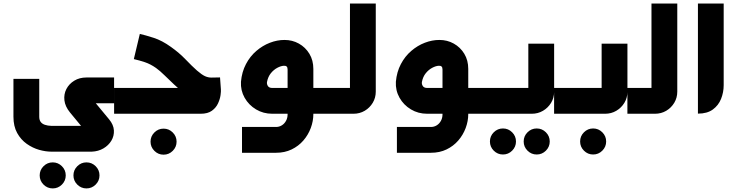

<svg xmlns="http://www.w3.org/2000/svg" viewBox="-20 -644 4177 1087"><path d="M278.5 422.7Q248.2 422.7 226.4 401Q204.7 379.3 204.7 349Q204.7 318.7 226.4 297Q248.2 275.3 278.5 275.3Q308.7 275.3 330.5 297Q352.2 318.7 352.2 349Q352.2 379.3 330.5 401Q308.7 422.7 278.5 422.7ZM469.5 422.7Q439.3 422.7 417.5 401Q395.8 379.3 395.8 349Q395.8 318.7 417.5 297Q439.3 275.3 469.5 275.3Q499.8 275.3 521.6 297Q543.3 318.7 543.3 349Q543.3 379.3 521.6 401Q499.8 422.7 469.5 422.7Z M270 214.6Q238.4 214.6 201.6 204.3Q164.9 193.9 131.6 170.5Q98.3 147 77.2 109Q56.1 71 56.1 16.6V-197.4H202.2V16.6Q202.2 34.7 210 45.7Q217.8 56.8 233.6 62.4Q249.5 68 272 68.7H458.7Q455.8 71.7 453.8 74.7Q451.7 77.7 448.9 80.7L376 -7.7Q348.8 -41.1 344.7 -75.8Q340.7 -110.6 355.8 -139.9Q371 -169.2 400.5 -187.2Q429.9 -205.3 469.3 -205.3H625.9V-59.4H503.7Q505.4 -63.2 506.5 -67.2Q507.6 -71.3 509.3 -75.1L597.8 31.8Q623 62.2 624.8 94Q626.6 125.7 610.5 152.5Q594.4 179.3 565.5 196.2Q536.6 213.1 500 214.6Z M906 231.7Q875.7 231.7 854 210Q832.3 188.3 832.3 158Q832.3 127.7 854 106Q875.7 84.3 906 84.3Q936.3 84.3 958 106Q979.7 127.7 979.7 158Q979.7 188.3 958 210Q936.3 231.7 906 231.7Z M626 0V-146.1H1006.9Q1006.2 -142.9 1005.3 -139.6Q1004.4 -136.3 1003.7 -133.2Q994.5 -140.3 984.1 -149Q973.7 -157.7 964.6 -166.6Q938.4 -191.2 911.7 -217.4Q885.1 -243.6 863.4 -259.1Q831.5 -281.5 800.1 -291.9Q768.7 -302.4 737.7 -309.4L771.6 -452Q802.6 -445 850.1 -429.8Q897.5 -414.6 947.8 -378.3Q994.7 -345.1 1031 -307.2Q1067.2 -269.4 1095 -244.8Q1122.6 -220.9 1140.8 -212.7Q1158.9 -204.5 1177.7 -204.8Q1196.4 -205 1225.7 -205.7L1230.6 -138Q1231.6 -127.4 1228.6 -105.3Q1225.6 -83.1 1214.3 -58.6Q1203.1 -34 1179.6 -17Q1156.1 0 1116.2 0Z M1682.9 0V-146.1H1843.2V0ZM1350.1 220.9V74.8H1543.1Q1560.6 74.8 1575.5 65.6Q1590.4 56.4 1599.3 40Q1608.2 23.7 1608.2 3.6V-250.3Q1608.2 -262.3 1603 -267.3Q1597.8 -272.4 1587.2 -271.7Q1570.6 -271 1550.1 -260.2Q1529.7 -249.4 1513.4 -229.4Q1497.2 -209.4 1491.5 -179.4Q1489.8 -167.8 1496.7 -156.9Q1503.7 -146.1 1521.1 -146.1H1657.5V0H1521.1Q1470.7 0 1429.4 -24.7Q1388.2 -49.4 1364.8 -90.8Q1341.5 -132.3 1344.2 -181.1Q1349.2 -237 1372.5 -281.1Q1395.7 -325.3 1431.3 -355.7Q1466.8 -386.2 1508.1 -402Q1549.4 -417.8 1589.8 -417.8Q1634.7 -418.1 1671.9 -397.3Q1709.1 -376.6 1731.6 -339.6Q1754 -302.7 1754 -253.9V1.7Q1754 41.5 1739.4 80.8Q1724.7 120.1 1697.4 151.6Q1670 183.2 1631.1 202Q1592.1 220.9 1543.1 220.9Z M1825 0V-146.1H1978.3Q1974.1 -141.7 1969.8 -137.5Q1965.5 -133.3 1961.3 -128.9V-624H2107.4V-125.2Q2107.4 -90.8 2090.4 -62.2Q2073.3 -33.7 2044.8 -16.8Q2016.2 0 1981.2 0Z M2559.9 0V-146.1H2720.2V0ZM2227.1 220.9V74.8H2420.1Q2437.6 74.8 2452.5 65.6Q2467.4 56.4 2476.3 40Q2485.2 23.7 2485.2 3.6V-250.3Q2485.2 -262.3 2480 -267.3Q2474.8 -272.4 2464.2 -271.7Q2447.6 -271 2427.1 -260.2Q2406.7 -249.4 2390.4 -229.4Q2374.2 -209.4 2368.5 -179.4Q2366.8 -167.8 2373.7 -156.9Q2380.7 -146.1 2398.1 -146.1H2534.5V0H2398.1Q2347.7 0 2306.4 -24.7Q2265.2 -49.4 2241.8 -90.8Q2218.5 -132.3 2221.2 -181.1Q2226.2 -237 2249.5 -281.1Q2272.7 -325.3 2308.3 -355.7Q2343.8 -386.2 2385.1 -402Q2426.4 -417.8 2466.8 -417.8Q2511.7 -418.1 2548.9 -397.3Q2586.1 -376.6 2608.6 -339.6Q2631 -302.7 2631 -253.9V1.7Q2631 41.5 2616.4 80.8Q2601.7 120.1 2574.4 151.6Q2547 183.2 2508.1 202Q2469.1 220.9 2420.1 220.9Z M2827.5 230.7Q2797.2 230.7 2775.4 209Q2753.7 187.3 2753.7 157Q2753.7 126.7 2775.4 105Q2797.2 83.3 2827.5 83.3Q2857.7 83.3 2879.5 105Q2901.2 126.7 2901.2 157Q2901.2 187.3 2879.5 209Q2857.7 230.7 2827.5 230.7ZM3018.5 230.7Q2988.3 230.7 2966.5 209Q2944.8 187.3 2944.8 157Q2944.8 126.7 2966.5 105Q2988.3 83.3 3018.5 83.3Q3048.8 83.3 3070.6 105Q3092.3 126.7 3092.3 157Q3092.3 187.3 3070.6 209Q3048.8 230.7 3018.5 230.7Z M2702 0V-146.1H2988Q2983.9 -141.7 2979.6 -137.4Q2975.3 -133 2971.1 -128.6V-396.9H3117.2V-124.9Q3117.2 -90.3 3099.9 -61.8Q3082.5 -33.4 3054 -16.7Q3025.4 0 2991 0Z M3338 230.7Q3307.7 230.7 3286 209Q3264.3 187.3 3264.3 157Q3264.3 126.7 3286 105Q3307.7 83.3 3338 83.3Q3368.3 83.3 3390 105Q3411.7 126.7 3411.7 157Q3411.7 187.3 3390 209Q3368.3 230.7 3338 230.7Z M3117 0V-146.1H3403Q3398.9 -141.7 3394.6 -137.4Q3390.3 -133 3386.1 -128.6V-396.9H3532.2V-124.9Q3532.2 -90.3 3514.9 -61.8Q3497.5 -33.4 3469 -16.7Q3440.4 0 3406 0Z M3532 0V-146.1H3685.3Q3681.1 -141.7 3676.8 -137.5Q3672.5 -133.3 3668.3 -128.9V-624H3814.4V-125.2Q3814.4 -90.8 3797.4 -62.2Q3780.3 -33.7 3751.8 -16.8Q3723.2 0 3688.2 0Z M3931.3 -0.7V-624H4077.1V-162.1Q4077.1 -121.3 4062.3 -84.3Q4047.6 -47.3 4015.6 -24Q3983.7 -0.7 3931.3 -0.7Z"/></svg>

Font: Mada
Style: Regular
Weight: 400
Designer: Khaled Hosny
Version: Version 1.5